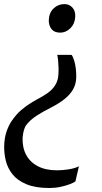

<svg xmlns="http://www.w3.org/2000/svg" viewBox="-31 -769 497 938"><path d="M320 -500Q327 -488.5 332 -471Q337 -453.5 339.5 -432.8Q342 -412 341.5 -390.5Q340.5 -357.5 325.8 -332Q311 -306.5 284.8 -285.5Q258.5 -264.5 221 -245Q179 -224 147 -203.2Q115 -182.5 94.5 -154.5Q90.5 -147 87.2 -137.2Q84 -127.5 82.2 -117.2Q80.5 -107 79.5 -97.5Q77.5 -49 96.5 -13Q115.5 23 153.8 43Q192 63 247.5 63Q275.5 63 305 58.2Q334.5 53.5 354.5 43.5L337.5 117Q330.5 123 311 130.5Q291.5 138 265.2 143.8Q239 149.5 210.5 149.5Q142.5 149.5 98.5 131.2Q54.5 113 30.5 83Q6.5 53 -2.5 16.5Q-11.5 -20 -10.5 -57Q-9.5 -95 0.8 -125.8Q11 -156.5 27.5 -180Q48 -210 72 -230.8Q96 -251.5 122.5 -267.5Q149 -283.5 176 -298Q200 -311.5 216.8 -326.8Q233.5 -342 243 -360.8Q252.5 -379.5 254 -401.5Q255.5 -418.5 255 -438Q254.5 -457.5 252.8 -474.8Q251 -492 248.5 -501H313.5ZM336.5 -685.5Q334.5 -652.5 312.8 -631Q291 -609.5 263 -609.5Q234 -609.5 220 -628Q206 -646.5 207.5 -673.5Q209.5 -708 231.5 -728.5Q253.5 -749 284 -749Q307.5 -749 323 -731.8Q338.5 -714.5 336.5 -685.5Z"/></svg>

Font: Merriweather Medium
Style: Italic
Weight: 500
Italic angle: -7.8°
Version: Version 2.101